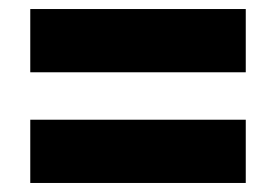

<svg xmlns="http://www.w3.org/2000/svg" viewBox="-20 -543 611 425"><path d="M524 -383H47V-523H524ZM524 -138H47V-278H524Z"/></svg>

Font: Outfit Extra Bold
Style: Regular
Weight: 800
Designer: Rodrigo Fuenzalida
Foundry: fragTYPE
Version: Version 1.000